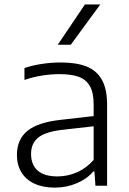

<svg xmlns="http://www.w3.org/2000/svg" viewBox="-20 -828 576 856"><path d="M457.5 -361V0H405.5L401 -63.5H396Q367.5 -30 321.8 -10.8Q276 8.5 224.5 8.5Q172 8.5 134 -9Q96 -26.5 75.8 -59.2Q55.5 -92 55.5 -137Q55.5 -206.5 102.5 -244.8Q149.5 -283 253 -294L397.5 -310.5V-362.5Q397.5 -415 380.5 -444.5Q363.5 -474 330.2 -485.8Q297 -497.5 244.5 -497.5Q208.5 -497.5 168 -491.2Q127.5 -485 89 -471.5V-524.5Q123 -536.5 166.2 -543Q209.5 -549.5 250.5 -549.5Q320 -549.5 365.2 -531.8Q410.5 -514 434 -472.8Q457.5 -431.5 457.5 -361ZM397.5 -115V-265L256 -249Q183 -240.5 150.8 -214.8Q118.5 -189 118.5 -142Q118.5 -93.5 148 -67.5Q177.5 -41.5 236 -41.5Q281.5 -41.5 323.2 -59.8Q365 -78 397.5 -115ZM237.5 -628.5 358.5 -808H427L295.5 -628.5Z"/></svg>

Font: Encode Sans Semi Expanded Light
Style: Regular
Weight: 300
Width: 6
Designer: Multiple Designers
Foundry: Impallari Type
Version: Version 2.000